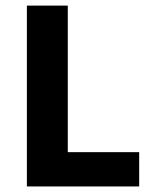

<svg xmlns="http://www.w3.org/2000/svg" viewBox="-20 -672 558 692"><path d="M76.9 0V-651.8H224.3V-123.6H481.6V0Z"/></svg>

Font: Source Sans 3 Variable
Style: Regular
Weight: 200
Designer: Paul D. Hunt
Foundry: Adobe Systems Incorporated
Version: Version 3.026